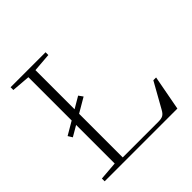

<svg xmlns="http://www.w3.org/2000/svg" viewBox="-173 -810 957 957"><g transform="rotate(-45 305.0 -331.5)"><path d="M35.2 0V-19.5L133.3 -27.3V-299.3L78.1 -267.1L64 -290L133.3 -330.6V-635.7L35.2 -643.6V-663.1H281.7V-643.6L183.1 -635.7V-359.9L243.7 -395.5L259.8 -373L183.1 -328.1V-20.5H434.6Q456.1 -20.5 467.3 -26.9Q478.5 -33.2 488.3 -51.3L563 -184.6H582.5L547.9 0Z"/></g></svg>

Font: Elstob ExtraLight
Style: Regular
Weight: 200
Designer: Peter S. Baker
Version: Version 1.015